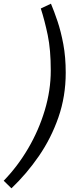

<svg xmlns="http://www.w3.org/2000/svg" viewBox="-155 -787 434 1040"><path d="M-135 192Q-60 115 -2.5 17Q55 -81 87.5 -189.5Q120 -298 120 -405Q120 -518 103.5 -597Q87 -676 66 -741L121 -767Q138 -727 156.5 -672Q175 -617 188 -547.5Q201 -478 201 -393Q201 -265 161.5 -151.5Q122 -38 55.5 58.5Q-11 155 -93 233Z"/></svg>

Font: Radio Canada Condensed
Style: Italic
Weight: 400
Width: 3
Italic angle: -12°
Designer: Charles Daoud, Etienne Aubert Bonn, Alexandre Saumier Demers, Jacques Le Bailly
Foundry: Radio-Canada
Version: Version 2.104; ttfautohint (v1.8.4.7-5d5b);gftools[0.9.28.de